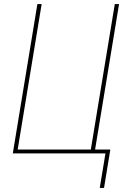

<svg xmlns="http://www.w3.org/2000/svg" viewBox="-20 -755 640 945"><path d="M471 170 499 0H43L164 -735H185L67 -19H427L545 -735H566L448 -19H523L492 170Z"/></svg>

Font: Iosevka Thin Extended
Style: Italic
Weight: 100
Width: 7
Italic angle: -9°
Monospace: yes
Designer: Belleve Invis
Foundry: Belleve Invis
Version: Version 32.5.0; ttfautohint (v1.8.4)